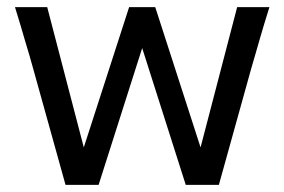

<svg xmlns="http://www.w3.org/2000/svg" viewBox="-20 -518 797 538"><path d="M415 -498 542 -105 644.5 -498H734.9Q726.1 -470.2 719.5 -448Q712.9 -425.8 707 -405.5Q701.2 -385.3 695.6 -366Q689.9 -346.7 683.6 -324.7L593.3 0H500.5L378.4 -383.3L256.3 0H163.6L73.2 -324.7Q67.9 -344.2 62.3 -363.3Q56.6 -382.3 50.5 -402.8Q44.4 -423.3 37.6 -446.8Q30.8 -470.2 22 -498H112.3L214.8 -105L341.8 -498Z"/></svg>

Font: Andika New Basic
Style: Regular
Weight: 400
Designer: Victor Gaultney, Annie Olsen, Julie Remington, Don Collingsworth, Eric Hays
Foundry: SIL International
Version: Version 5.500